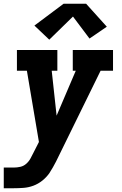

<svg xmlns="http://www.w3.org/2000/svg" viewBox="-27 -786 647 1021"><path d="M-7 215V105H46Q64 105 81.5 101Q99 97 113 84.5Q127 72 135.5 56Q144 40 152 24L180 -31L116 -410H63V-520H278V-410H248L274 -171L376 -410H360V-520H574V-410H508L271 73Q263 88 254.5 103.5Q246 119 236 134Q220 157 198 174.5Q176 192 150.5 201.5Q125 211 98.5 213Q72 215 46 215ZM235 -575 156 -650 311 -766H431L541 -644L449 -581L361 -698Z"/></svg>

Font: Iosevka Etoile XBdObl
Style: Regular
Weight: 800
Italic angle: -9°
Designer: Belleve Invis
Foundry: Belleve Invis
Version: Version 15.5.2; ttfautohint (v1.8.4)